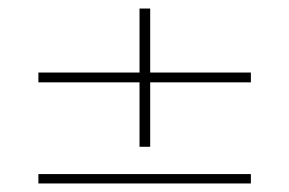

<svg xmlns="http://www.w3.org/2000/svg" viewBox="-20 -467 678 450"><path d="M70 -297H307V-447H332V-297H568V-274H332V-123H307V-274H70ZM70 -59H568V-37H70Z"/></svg>

Font: BhuTuka Expanded One
Style: Regular
Weight: 400
Designer: Erin McLaughlin
Version: Version 1.000; ttfautohint (v1.8.3)